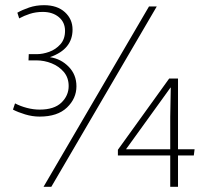

<svg xmlns="http://www.w3.org/2000/svg" viewBox="-20 -721 791 741"><path d="M133 -271Q105 -271 77 -279.5Q49 -288 30 -298L38 -322Q59 -311 84 -304.5Q109 -298 133 -298Q189 -298 217 -325Q245 -352 245 -389Q245 -421 226.5 -443Q208 -465 179.5 -476.5Q151 -488 120 -488H90L91 -512H122Q145 -512 170 -521Q195 -530 213 -550Q231 -570 231 -602Q231 -635 207 -655Q183 -675 145 -675Q118 -675 95 -667.5Q72 -660 54 -650L47 -672Q66 -683 92.5 -692Q119 -701 150 -701Q201 -701 230.5 -674Q260 -647 260 -607Q260 -531 174 -501V-500Q215 -494 245 -463.5Q275 -433 275 -388Q275 -341 238.5 -306Q202 -271 133 -271ZM585 -696 178 0H148L555 -696ZM637 0V-121H435V-143L633 -418H667V-145H731L728 -121H667V0ZM467 -145H637V-270L639 -383H638L602 -333L467 -146Z"/></svg>

Font: Murecho ExtraLight
Style: Regular
Weight: 200
Designer: Neil Summerour
Foundry: Positype
Version: Version 1.010; ttfautohint (v1.8.3)